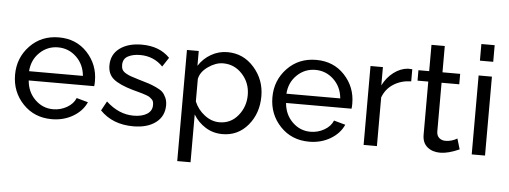

<svg xmlns="http://www.w3.org/2000/svg" viewBox="-57 -891 3351 1265"><g transform="rotate(5 1619.0 -258.5)"><path d="M302 10Q186 10 111 -69Q36 -148 36 -261Q36 -373 111.5 -452Q187 -531 303 -531Q418 -531 491 -452.5Q564 -374 564 -265Q564 -243 562 -231H129Q135 -155 185.5 -105.5Q236 -56 305 -56Q354 -56 396 -80Q438 -104 454 -143L530 -122Q504 -63 442 -26.5Q380 10 302 10ZM126 -292H482Q475 -368 424 -416.5Q373 -465 303 -465Q233 -465 182 -416Q131 -367 126 -292Z M841 10Q704 10 621 -76L655 -138Q739 -60 837 -60Q892 -60 925.5 -81Q959 -102 959 -141Q959 -153 956.5 -162.5Q954 -172 945.5 -179.5Q937 -187 931 -191.5Q925 -196 908.5 -202Q892 -208 883 -210.5Q874 -213 851 -219.5Q828 -226 816 -229Q729 -254 689.5 -286Q650 -318 650 -376Q650 -449 705.5 -490Q761 -531 851 -531Q969 -531 1037 -460L997 -399Q936 -462 846 -462Q798 -462 765.5 -444.5Q733 -427 733 -386Q733 -368 739.5 -355.5Q746 -343 764 -332.5Q782 -322 799 -316.5Q816 -311 851 -300Q896 -287 917.5 -280Q939 -273 968.5 -259.5Q998 -246 1011.5 -232.5Q1025 -219 1035 -197Q1045 -175 1045 -147Q1045 -74 989.5 -32Q934 10 841 10Z M1238 -103V213H1150V-522H1228V-424Q1259 -473 1309.5 -502Q1360 -531 1418 -531Q1523 -531 1594 -450.5Q1665 -370 1665 -261Q1665 -147 1599 -68.5Q1533 10 1431 10Q1369 10 1319 -21Q1269 -52 1238 -103ZM1575 -261Q1575 -341 1523 -398Q1471 -455 1396 -455Q1347 -455 1297 -420Q1247 -385 1238 -338V-189Q1260 -136 1306 -101Q1352 -66 1404 -66Q1479 -66 1527 -124.5Q1575 -183 1575 -261Z M2004 10Q1888 10 1813 -69Q1738 -148 1738 -261Q1738 -373 1813.5 -452Q1889 -531 2005 -531Q2120 -531 2193 -452.5Q2266 -374 2266 -265Q2266 -243 2264 -231H1831Q1837 -155 1887.5 -105.5Q1938 -56 2007 -56Q2056 -56 2098 -80Q2140 -104 2156 -143L2232 -122Q2206 -63 2144 -26.5Q2082 10 2004 10ZM1828 -292H2184Q2177 -368 2126 -416.5Q2075 -465 2005 -465Q1935 -465 1884 -416Q1833 -367 1828 -292Z M2640 -445Q2573 -443 2523 -411Q2473 -379 2452 -322V0H2364V-522H2446V-401Q2473 -455 2517.5 -488.5Q2562 -522 2611 -526Q2633 -526 2640 -525Z M2997 -26Q2924 7 2870 7Q2819 7 2785.5 -20.5Q2752 -48 2752 -102V-453H2681V-522H2752V-696H2840V-522H2957V-453H2840V-129Q2841 -102 2857.5 -88Q2874 -74 2899 -74Q2939 -74 2976 -96Z M3079 -620V-730H3167V-620ZM3079 0V-522H3167V0Z"/></g></svg>

Font: Raleway-v4020 Medium
Style: Regular
Weight: 500
Designer: Matt McInerney, Pablo Impallari, Rodrigo Fuenzalida
Foundry: Matt McInerney, Pablo Impallari, Rodrigo Fuenzalida
Version: Version 4.020;PS 004.020;hotconv 1.0.88;makeotf.lib2.5.64775